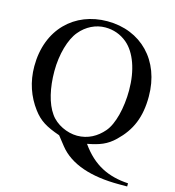

<svg xmlns="http://www.w3.org/2000/svg" viewBox="-123 -779 967 1060"><g transform="rotate(15 361.0 -249.5)"><path d="M574 -338C574 -238 550 -140 510 -94C473 -51 423 -22 361 -22C304 -22 239 -52 206 -100C168 -153 148 -239 148 -335C148 -430 174 -522 214 -569C251 -614 304 -640 358 -640C405 -640 447 -625 483 -595C540 -547 574 -453 574 -338ZM701 177V159C587 152 499 111 426 7C494 -6 536 -21 580 -64C653 -134 688 -214 688 -333C688 -540 552 -676 361 -676C174 -676 34 -544 34 -332C34 -242 62 -164 110 -100C148 -49 187 -26 265 1L306 53C374 139 497 177 653 177Z"/></g></svg>

Font: XITS
Style: Regular
Weight: 400
Designer: MicroPress Inc., with final additions and corrections provided by Coen Hoffman, Elsevier (retired)
Version: Version 1.302